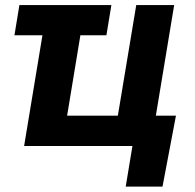

<svg xmlns="http://www.w3.org/2000/svg" viewBox="-20 -562 750 739"><path d="M408.7 -542.5 389.6 -426.3H35.6L54.7 -542.5ZM72.8 0 162.6 -542.5H308.6L238.3 -116.7H433.6L504.4 -542.5H650.4L560.5 0ZM463.9 156.2 489.7 0H447.3L466.8 -116.7H657.2L605.5 156.2Z"/></svg>

Font: Inter 16pt
Style: Bold Italic
Weight: 700
Italic angle: -9.3988°
Version: Version 4.001;git-66647c0bb